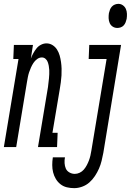

<svg xmlns="http://www.w3.org/2000/svg" viewBox="-57 -763 679 996"><path d="M-37 0 39 -457H12L15 -530H114L103 -459Q108 -473 115.5 -486.5Q123 -500 132.5 -512Q142 -524 156 -531Q170 -538 184 -538Q201 -538 215.5 -529Q230 -520 239 -505.5Q248 -491 252.5 -475Q257 -459 259.5 -441.5Q262 -424 262.5 -406.5Q263 -389 262 -371.5Q261 -354 258.5 -336Q256 -318 253 -300L215 -74H242L239 0H140L192 -312Q193 -323 194.5 -334Q196 -345 197 -356Q198 -367 198.5 -378Q199 -389 198.5 -400Q198 -411 196 -421.5Q194 -432 190.5 -441.5Q187 -451 179 -458Q171 -465 160 -465Q147 -465 135.5 -456.5Q124 -448 116.5 -436.5Q109 -425 103.5 -412.5Q98 -400 94 -388Q90 -376 87.5 -363Q85 -350 83 -338L27 0ZM552 -618Q538 -618 527.5 -625Q517 -632 512 -643.5Q507 -655 506.5 -668.5Q506 -682 508 -695Q510 -704 513.5 -713Q517 -722 523.5 -729Q530 -736 539 -739.5Q548 -743 557 -743Q570 -743 580.5 -735.5Q591 -728 596 -716.5Q601 -705 601.5 -691.5Q602 -678 600 -665Q598 -656 594.5 -647Q591 -638 584.5 -631Q578 -624 569 -621Q560 -618 552 -618ZM328 213Q308 213 289.5 208.5Q271 204 256.5 192.5Q242 181 232.5 165Q223 149 218.5 131Q214 113 214 93Q214 73 217 54Q217 53 217 53Q217 53 217 53H280Q280 53 280 53Q280 53 280 53Q277 68 278 83.5Q279 99 284.5 111.5Q290 124 303 131.5Q316 139 331 139Q344 139 356.5 133Q369 127 378 116.5Q387 106 393.5 93.5Q400 81 404.5 69Q409 57 412 44Q415 31 417 18L496 -457H403L406 -530H571L479 30Q475 51 470 71.5Q465 92 456.5 111.5Q448 131 435.5 150Q423 169 406.5 183.5Q390 198 369 205.5Q348 213 328 213Z"/></svg>

Font: Iosevka Slab Extended
Style: Italic
Weight: 400
Width: 7
Italic angle: -9°
Monospace: yes
Designer: Belleve Invis
Foundry: Belleve Invis
Version: Version 11.1.0; ttfautohint (v1.8.3)